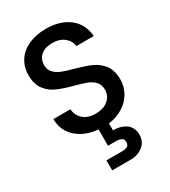

<svg xmlns="http://www.w3.org/2000/svg" viewBox="-230 -817 1064 1199"><g transform="rotate(-30 302.0 -217.5)"><path d="M544 -197C544 -197 544 -197 544 -197C544 -241 534 -276 514 -303C493 -329 469 -348 440 -361C411 -374 373 -386 327 -399C327 -399 327 -399 327 -399C292 -408 265 -417 245 -425C225 -433 209 -444 196 -458C183 -471 176 -489 176 -510C176 -510 176 -510 176 -510C176 -541 186 -565 207 -582C228 -599 254 -607 287 -607C287 -607 287 -607 287 -607C323 -607 352 -598 374 -580C396 -562 408 -540 410 -515C410 -515 536 -515 536 -515C536 -515 536 -515 536 -515C531 -574 508 -620 465 -654C422 -687 366 -704 299 -704C299 -704 299 -704 299 -704C252 -704 210 -696 174 -680C138 -664 110 -641 90 -611C70 -581 60 -546 60 -506C60 -506 60 -506 60 -506C60 -463 70 -428 90 -402C110 -376 134 -357 163 -345C191 -332 228 -320 273 -308C273 -308 273 -308 273 -308C309 -299 337 -290 358 -282C378 -274 395 -263 409 -248C422 -233 429 -214 429 -191C429 -191 429 -191 429 -191C429 -161 418 -137 396 -118C374 -99 343 -89 304 -89C304 -89 304 -89 304 -89C266 -89 237 -99 216 -118C195 -137 183 -162 180 -192C180 -192 58 -192 58 -192C58 -192 58 -192 58 -192C58 -137 78 -91 117 -56C156 -21 207 0 270 5C270 5 270 123 270 123C270 123 325 123 325 123C325 123 325 123 325 123C344 123 358 126 367 131C376 136 381 146 381 160C381 160 381 160 381 160C381 174 376 184 367 189C358 194 344 197 325 197C325 197 216 197 216 197C216 197 216 269 216 269C216 269 348 269 348 269C348 269 348 269 348 269C385 269 415 259 439 239C463 220 475 193 475 160C475 160 475 160 475 160C475 127 463 101 439 82C415 64 384 55 345 55C345 55 345 5 345 5C345 5 345 5 345 5C386 0 422 -13 452 -33C482 -52 505 -77 521 -106C536 -135 544 -165 544 -197Z"/></g></svg>

Font: Girnar Poppins
Style: Medium
Weight: 500
Designer: Ninad Kale (Devanagari), Jonny Pinhorn (Latin)
Foundry: Indian Type Foundry
Version: ""